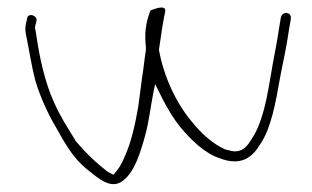

<svg xmlns="http://www.w3.org/2000/svg" viewBox="-20 -491 812 500"><path d="M48 -399C56 -361 62 -319 72 -281C85 -238 105 -194 126 -159C149 -118 170 -79 208 -49C235 -28 269 5 301 -21C331 -44 346 -95 358 -138C368 -174 372 -213 380 -253L384 -272L405 -230C419 -204 432 -182 448 -162C474 -130 513 -91 552 -79C608 -57 638 -82 658 -116C686 -157 698 -224 709 -287C717 -330 726 -367 732 -410L737 -439C739 -450 735 -455 728 -457C720 -459 712 -453 711 -443L706 -413C703 -394 700 -374 696 -355C681 -281 673 -185 636 -130C628 -118 618 -98 594 -97C588 -96 578 -99 566 -102C531 -118 501 -147 478 -176C438 -224 406 -293 394 -361V-362C399 -397 404 -432 410 -460C414 -479 388 -470 372 -464C363 -441 356 -414 359 -378C360 -373 360 -366 360 -361C356 -337 354 -312 350 -289L340 -213C332 -167 322 -121 305 -84C297 -64 288 -49 275 -36C270 -39 265 -41 260 -44C229 -68 202 -94 176 -125V-126C157 -157 136 -189 120 -226C97 -277 83 -340 74 -403C72 -413 70 -420 72 -425C74 -432 77 -440 74 -444C70 -452 58 -454 53 -449C51 -447 51 -444 50 -440C47 -427 44 -419 48 -399ZM448 -162Z"/></svg>

Font: Stray Cat
Style: LtExt
Weight: 300
Version: Version 1.0